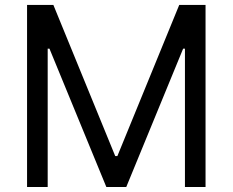

<svg xmlns="http://www.w3.org/2000/svg" viewBox="-20 -747 929 767"><path d="M801.1 0H718.8V-552.6H711.6L484.4 0H404.8L177.6 -552.6H170.5V0H88.1V-727.3H193.2L440.3 -123.6H448.9L696 -727.3H801.1Z"/></svg>

Font: Linik Sans
Style: Regular
Weight: 400
Designer: Rasmus Andersson (font), Marc Monis (original base), Kil Hyung-jin (Pretendard portions), Cristiano Sobral (main changes
Foundry: rsms
Version: Version 3.018;May 31, 2022;FontCreator 14.0.0.2814 64-bit; t